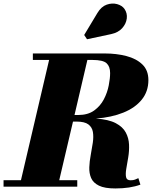

<svg xmlns="http://www.w3.org/2000/svg" viewBox="-55 -1051 894 1081"><path d="M571 -859 435 -830 419 -854 493.5 -978Q515 -1014 545.8 -1024.8Q576.5 -1035.5 604.5 -1027.8Q632.5 -1020 646 -1000.5Q662.5 -976.5 658.8 -946.8Q655 -917 632.8 -892.2Q610.5 -867.5 571 -859ZM-35 -36.5H63L221.5 -713.5H130V-750H535Q600.5 -750 656.5 -735.5Q712.5 -721 746.5 -688.2Q780.5 -655.5 780.5 -600Q780.5 -536 743 -489.8Q705.5 -443.5 639 -416.8Q572.5 -390 485 -383.5Q557 -378.5 596.8 -357.5Q636.5 -336.5 653.2 -305Q670 -273.5 671.5 -237.2Q673 -201 667 -165.5Q661 -130 656 -100.8Q651 -71.5 654.8 -53.8Q658.5 -36 680 -36Q696 -36 705 -39.8Q714 -43.5 724 -48L735.5 -11.5Q678 10 594.5 10Q534 10 502 -5.8Q470 -21.5 458.2 -48.5Q446.5 -75.5 447.8 -109Q449 -142.5 455.8 -178.2Q462.5 -214 467.5 -247.5Q472.5 -281 468 -308Q463.5 -335 442.2 -350.8Q421 -366.5 375 -366.5H356L278.5 -36.5H380V0H-35ZM465 -713.5H437L364.5 -403.5H385Q440 -403.5 475 -428.8Q510 -454 529.8 -492Q549.5 -530 557.2 -570Q565 -610 565 -639.5Q565 -676.5 545 -695Q525 -713.5 465 -713.5Z"/></svg>

Font: Bodoni* 06pt Fatface
Style: Italic
Weight: 900
Italic angle: -13°
Version: Version 2.3